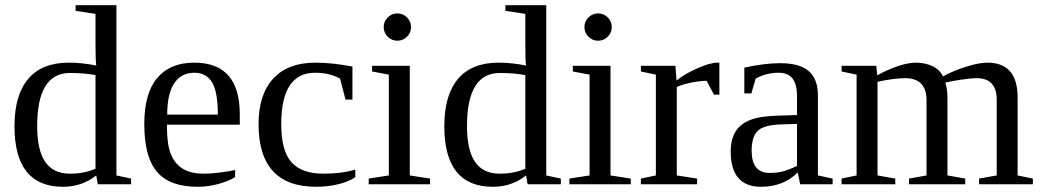

<svg xmlns="http://www.w3.org/2000/svg" viewBox="-20 -714 4038 744"><path d="M353 -34.2Q297.9 9.8 224.1 9.8Q36.1 9.8 36.1 -225.1Q36.1 -345.7 89.4 -408.4Q142.6 -471.2 246.1 -471.2Q298.8 -471.2 353 -460Q350.1 -476.1 350.1 -541V-660.2L272.9 -671.9V-693.8H431.2V-34.2L487.8 -22V0H358.9ZM124 -225.1Q124 -132.3 155.3 -86.7Q186.5 -41 251 -41Q306.2 -41 350.1 -60.1V-422.9Q306.6 -431.2 251 -431.2Q124 -431.2 124 -225.1Z M627 -231V-222.2Q627 -154.8 641.8 -117.4Q656.7 -80.1 687.7 -60.5Q718.8 -41 769 -41Q795.4 -41 831.5 -45.4Q867.7 -49.8 891.1 -55.2V-27.8Q867.7 -12.7 827.4 -1.5Q787.1 9.8 745.1 9.8Q638.2 9.8 588.6 -47.9Q539.1 -105.5 539.1 -232.9Q539.1 -353 589.4 -412.1Q639.6 -471.2 732.9 -471.2Q909.2 -471.2 909.2 -271V-231ZM732.9 -432.1Q682.1 -432.1 655 -391.1Q627.9 -350.1 627.9 -270H824.2Q824.2 -357.4 801.8 -394.8Q779.3 -432.1 732.9 -432.1Z M1356.9 -27.8Q1333 -10.3 1291 -0.2Q1249 9.8 1205.1 9.8Q981.9 9.8 981.9 -232.9Q981.9 -347.7 1038.8 -409.4Q1095.7 -471.2 1201.7 -471.2Q1267.6 -471.2 1345.7 -456.1V-328.1H1318.8L1297.9 -409.2Q1257.3 -432.1 1200.7 -432.1Q1069.8 -432.1 1069.8 -232.9Q1069.8 -129.4 1109.6 -85.2Q1149.4 -41 1232.9 -41Q1304.2 -41 1356.9 -57.1Z M1572.8 -608.9Q1572.8 -587.4 1557.1 -571.8Q1541.5 -556.2 1519.5 -556.2Q1498 -556.2 1482.4 -571.8Q1466.8 -587.4 1466.8 -608.9Q1466.8 -630.9 1482.4 -646.5Q1498 -662.1 1519.5 -662.1Q1541.5 -662.1 1557.1 -646.5Q1572.8 -630.9 1572.8 -608.9ZM1567.9 -34.2 1646.5 -22V0H1408.7V-22L1486.8 -34.2V-424.8L1421.9 -437V-459H1567.9Z M2018.6 -34.2Q1963.4 9.8 1889.6 9.8Q1701.7 9.8 1701.7 -225.1Q1701.7 -345.7 1754.9 -408.4Q1808.1 -471.2 1911.6 -471.2Q1964.4 -471.2 2018.6 -460Q2015.6 -476.1 2015.6 -541V-660.2L1938.5 -671.9V-693.8H2096.7V-34.2L2153.3 -22V0H2024.4ZM1789.6 -225.1Q1789.6 -132.3 1820.8 -86.7Q1852.1 -41 1916.5 -41Q1971.7 -41 2015.6 -60.1V-422.9Q1972.2 -431.2 1916.5 -431.2Q1789.6 -431.2 1789.6 -225.1Z M2350.6 -608.9Q2350.6 -587.4 2335 -571.8Q2319.3 -556.2 2297.4 -556.2Q2275.9 -556.2 2260.3 -571.8Q2244.6 -587.4 2244.6 -608.9Q2244.6 -630.9 2260.3 -646.5Q2275.9 -662.1 2297.4 -662.1Q2319.3 -662.1 2335 -646.5Q2350.6 -630.9 2350.6 -608.9ZM2345.7 -34.2 2424.3 -22V0H2186.5V-22L2264.6 -34.2V-424.8L2199.7 -437V-459H2345.7Z M2767.6 -471.2V-347.2H2746.6L2718.3 -400.9Q2693.8 -400.9 2660.4 -394.3Q2627 -387.7 2602.5 -377V-34.2L2681.2 -22V0H2463.4V-22L2521.5 -34.2V-424.8L2463.4 -437V-459H2597.2L2601.6 -401.9Q2630.9 -426.3 2680.9 -448.7Q2731 -471.2 2760.3 -471.2Z M3003.4 -469.2Q3078.6 -469.2 3114 -438.5Q3149.4 -407.7 3149.4 -344.2V-34.2L3206.5 -22V0H3080.6L3071.3 -45.9Q3015.6 9.8 2929.2 9.8Q2811.5 9.8 2811.5 -127Q2811.5 -172.9 2829.3 -202.9Q2847.2 -232.9 2886.2 -248.8Q2925.3 -264.6 2999.5 -266.1L3068.4 -268.1V-339.8Q3068.4 -387.2 3051 -409.7Q3033.7 -432.1 2997.6 -432.1Q2948.7 -432.1 2908.2 -409.2L2891.6 -352.1H2864.3V-452.1Q2943.4 -469.2 3003.4 -469.2ZM3068.4 -233.9 3004.4 -231.9Q2939 -229.5 2915.8 -206.5Q2892.6 -183.6 2892.6 -129.9Q2892.6 -43.9 2962.4 -43.9Q2995.6 -43.9 3019.8 -51.5Q3043.9 -59.1 3068.4 -70.8Z M3379.4 -421.9Q3416 -442.9 3457 -457Q3498 -471.2 3529.3 -471.2Q3563 -471.2 3591.6 -458.5Q3620.1 -445.8 3634.3 -418Q3671.9 -439 3722.4 -455.1Q3772.9 -471.2 3806.2 -471.2Q3923.3 -471.2 3923.3 -335.9V-34.2L3982.4 -22V0H3773.9V-22L3842.3 -34.2V-327.1Q3842.3 -411.1 3764.2 -411.1Q3751.5 -411.1 3734.6 -409.2Q3717.8 -407.2 3700.9 -404.8Q3684.1 -402.3 3668.7 -399.2Q3653.3 -396 3643.1 -394Q3651.4 -367.7 3651.4 -335.9V-34.2L3720.2 -22V0H3502.4V-22L3570.3 -34.2V-327.1Q3570.3 -367.7 3549.6 -389.4Q3528.8 -411.1 3487.3 -411.1Q3444.3 -411.1 3380.4 -397V-34.2L3449.2 -22V0H3241.2V-22L3299.3 -34.2V-424.8L3241.2 -437V-459H3375.5Z"/></svg>

Font: Times New Roman
Style: Regular
Weight: 400
Designer: Steve Matteson
Foundry: Ascender Corporation
Version: Version 2.00.3